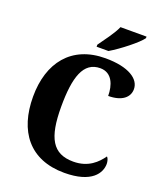

<svg xmlns="http://www.w3.org/2000/svg" viewBox="-167 -1039 981 1157"><g transform="rotate(20 323.5 -460.5)"><path d="M308 -784V-771H384C447 -808 546 -886 570 -921V-931H403C384 -886 336 -824 308 -784ZM384 10C561 10 607 -70 607 -128C607 -143 602 -163 593 -171C561 -126 509 -72 412 -72C279 -72 231 -159 231 -358C231 -548 266 -657 374 -657C451 -657 475 -583 475 -516C563 -516 607 -555 607 -607C607 -672 533 -724 383 -724C165 -724 51 -575 51 -358C51 -137 161 10 384 10Z"/></g></svg>

Font: Noto Serif Tamil SemiCondensed ExtraBold
Style: Italic
Weight: 800
Width: 4
Italic angle: -12°
Designer: Indian Type Foundry, Tom Grace, and the Monotype Design Team
Foundry: Monotype Imaging Inc.
Version: Version 2.003